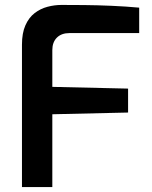

<svg xmlns="http://www.w3.org/2000/svg" viewBox="-20 -758 617 778"><path d="M69 0V-577Q69 -624 83 -655.5Q97 -687 120.5 -705Q144 -723 172.5 -730.5Q201 -738 229 -738Q268 -738 321 -737.5Q374 -737 432 -734.5Q490 -732 544 -727V-624H262Q229 -624 210.5 -605.5Q192 -587 192 -555V-406L499 -399V-302L192 -295V0Z"/></svg>

Font: Exo Thin SemiBold
Style: Regular
Weight: 600
Version: Version 2.000